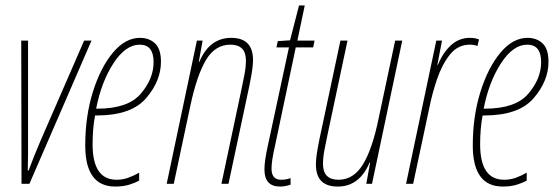

<svg xmlns="http://www.w3.org/2000/svg" viewBox="-20 -675 2049 705"><path d="M59 0H88L316 -526H289L130 -161Q105 -103 85 -49H82Q83 -82 83 -109.5Q83 -137 83 -165V-526H58Z M403 10Q432 10 453.5 3.5Q475 -3 491 -12V-41Q472 -30 451.5 -22.5Q431 -15 408 -15Q320 -15 320 -145Q320 -203 329 -251H335Q462 -251 516.5 -314.5Q571 -378 571 -448Q571 -495 549.5 -515.5Q528 -536 494 -536Q440 -536 394.5 -481.5Q349 -427 321 -337.5Q293 -248 293 -141Q293 10 403 10ZM333 -276Q352 -374 396.5 -442.5Q441 -511 493 -511Q544 -511 544 -447Q544 -386 497 -331Q450 -276 338 -276Z M592 0H618L679 -287Q703 -399 736.5 -455Q770 -511 826 -511Q883 -511 883 -453Q883 -428 877 -398Q871 -368 865 -339L793 0H819L889 -329Q896 -360 902.5 -396Q909 -432 909 -455Q909 -536 829 -536Q749 -536 712 -448H710L724 -526H703Z M1008 10Q1028 10 1047 3V-21Q1031 -15 1012 -15Q977 -15 977 -56Q977 -84 989 -136L1066 -501H1130L1135 -526H1072L1099 -655H1078L1045 -527L1000 -524L995 -501H1041L963 -138Q951 -83 951 -53Q951 10 1008 10Z M1220 10Q1300 10 1337 -78H1339L1325 0H1346L1457 -526H1431L1370 -239Q1347 -127 1312.5 -71Q1278 -15 1223 -15Q1166 -15 1166 -73Q1166 -98 1172 -128Q1178 -158 1184 -187L1256 -526H1230L1160 -197Q1153 -166 1146.5 -130Q1140 -94 1140 -71Q1140 10 1220 10Z M1471 0H1497L1557 -282Q1567 -332 1585 -385Q1603 -438 1632 -474.5Q1661 -511 1705 -511Q1721 -511 1733 -506L1739 -530Q1725 -536 1705 -536Q1666 -536 1636.5 -509.5Q1607 -483 1588 -437H1586L1603 -526H1582Z M1826 10Q1855 10 1876.5 3.5Q1898 -3 1914 -12V-41Q1895 -30 1874.5 -22.5Q1854 -15 1831 -15Q1743 -15 1743 -145Q1743 -203 1752 -251H1758Q1885 -251 1939.5 -314.5Q1994 -378 1994 -448Q1994 -495 1972.5 -515.5Q1951 -536 1917 -536Q1863 -536 1817.5 -481.5Q1772 -427 1744 -337.5Q1716 -248 1716 -141Q1716 10 1826 10ZM1756 -276Q1775 -374 1819.5 -442.5Q1864 -511 1916 -511Q1967 -511 1967 -447Q1967 -386 1920 -331Q1873 -276 1761 -276Z"/></svg>

Font: Noto Sans Display Condensed Thin
Style: Italic
Weight: 250
Width: 3
Italic angle: -12°
Designer: Monotype Design Team
Foundry: Monotype Imaging Inc.
Version: Version 1.900